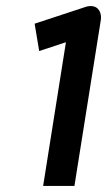

<svg xmlns="http://www.w3.org/2000/svg" viewBox="-20 -612 353 632"><path d="M109 -444 197 -473 122 0H225L312 -547C315 -569 305 -593 277 -592C272 -592 266 -591 261 -589L94 -534Z"/></svg>

Font: Charger Pro
Style: BlkObl
Weight: 900
Designer: Jasper
Foundry: Cannot Into Space Fonts
Version: Version 1.09